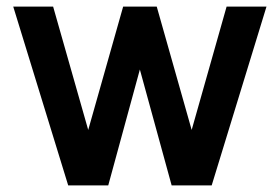

<svg xmlns="http://www.w3.org/2000/svg" viewBox="-20 -560 845 580"><path d="M402.5 -350 307 0H186L20 -540H140.5L246.5 -167.5L352 -540H453.5L559 -167.5L664.5 -540H785L619.5 0H498.5Z"/></svg>

Font: Vela Sans Bd
Style: Bold
Weight: 700
Designer: Principal design: Mikhail Sharanda - project Manrope.
Design modification: Ravid Balaliev
Foundry: Mikhail Sharanda
Version: Version 1.001